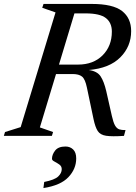

<svg xmlns="http://www.w3.org/2000/svg" viewBox="-40 -690 692 975"><path d="M162.5 -43 229.5 -19.5 223.5 0H-20.5L-14.5 -19.5L65 -44.5L242 -627L174.5 -650.5L181 -670H426Q533.5 -670 579.8 -634Q626 -598 626 -532Q626 -454 571 -398.8Q516 -343.5 411 -334.5Q453.5 -328.5 470.8 -302.5Q488 -276.5 499.5 -227.5L528 -101.5Q535.5 -68 544.2 -52.8Q553 -37.5 565.5 -33.2Q578 -29 597.5 -29.5L589.5 0Q529 4 499 -0.5Q469 -5 456.2 -24.8Q443.5 -44.5 435 -85L401.5 -244.5Q392.5 -288.5 376.5 -301.2Q360.5 -314 329 -314H244.5ZM356 -362Q434 -362 481 -409Q528 -456 528 -529.5Q528 -574.5 497.8 -598.2Q467.5 -622 395 -622H338L259.5 -362ZM224 116.5Q224 95 240 74.5Q256 54 292.5 54Q316 54 331.5 69Q347 84 347 114.5Q347 167.5 307.5 209.5Q268 251.5 180.5 265L184.5 234Q237.5 223.5 255.5 206.2Q273.5 189 273.5 169Q273.5 154 261 145.2Q248.5 136.5 236.2 130.2Q224 124 224 116.5Z"/></svg>

Font: Newsreader Text Medium
Style: Italic
Weight: 500
Italic angle: -17°
Designer: Hugues Gentile
Foundry: Production Type
Version: Version 1.001